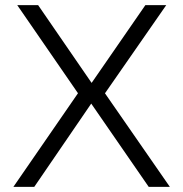

<svg xmlns="http://www.w3.org/2000/svg" viewBox="-20 -725 711 745"><path d="M32 0 290 -374 291 -351 47 -705H128L335 -404H336L544 -705H625L379 -351V-375L639 0H557L334 -323L113 0Z"/></svg>

Font: Nunito Sans 7pt Light
Style: Regular
Weight: 300
Designer: Vernon Adams
Foundry: Vernon Adams
Version: Version 3.101;gftools[0.9.27]